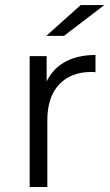

<svg xmlns="http://www.w3.org/2000/svg" viewBox="-20 -751 441 771"><path d="M99.1 0V-525.5H167.3V-381.9L160.2 -407Q182.3 -466.5 234.3 -498.4Q286.2 -530.2 363.5 -530.2V-460.9Q359.1 -461.5 355 -461.8Q351 -462 346.7 -462Q264.5 -462 217.3 -411.6Q170.1 -361.2 170.1 -268.4V0ZM166.1 -607 303.9 -730.6H398.8L236.9 -607Z"/></svg>

Font: Montserrat Alternates Thin
Style: Regular
Weight: 100
Designer: Julieta Ulanovsky
Foundry: Julieta Ulanovsky
Version: Version 9.000